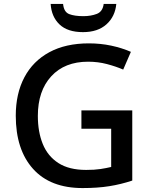

<svg xmlns="http://www.w3.org/2000/svg" viewBox="-20 -944 767 974"><path d="M393 -384H651V-28Q594 -9 534.5 0.5Q475 10 399 10Q235 10 147.5 -87.5Q60 -185 60 -357Q60 -469 103.5 -551.5Q147 -634 230 -679Q313 -724 431 -724Q490 -724 544 -712.5Q598 -701 644 -681L605 -591Q568 -607 522.5 -619Q477 -631 427 -631Q308 -631 240 -557Q172 -483 172 -356Q172 -275 197 -213.5Q222 -152 276 -117Q330 -82 417 -82Q460 -82 489.5 -86.5Q519 -91 544 -97V-291H393ZM570 -924Q564 -860 520 -820.5Q476 -781 401 -781Q323 -781 282 -820Q241 -859 237 -924H300Q304 -883 331 -872.5Q358 -862 403 -862Q441 -862 471 -873.5Q501 -885 506 -924Z"/></svg>

Font: Noto Sans Gurmukhi UI Medium
Style: Regular
Weight: 500
Designer: Jelle Bosma - Monotype Design Team
Foundry: Monotype Imaging Inc.
Version: Version 2.004; ttfautohint (v1.8.4.7-5d5b)